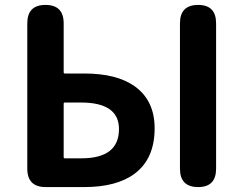

<svg xmlns="http://www.w3.org/2000/svg" viewBox="-20 -761 990 781"><path d="M166 0Q91 0 91 -75V-666Q91 -741 165 -741Q239 -741 239 -666V-467Q239 -462 244 -462H323Q455 -462 528 -410Q609 -352 609 -239Q609 -115 527 -54Q454 0 322 0ZM786 0Q712 0 712 -75V-666Q712 -741 786 -741Q859 -741 859 -666V-75Q859 0 786 0ZM239 -122Q239 -117 244 -117H311Q464 -117 464 -236Q464 -344 309 -344H244Q239 -344 239 -339Z"/></svg>

Font: Resource Han Rounded JP
Style: Bold
Weight: 700
Designer: Cyano Hao (round all glyphs); Ryoko NISHIZUKA 西塚涼子 (kana, bopomofo & ideographs); Paul D. Hunt (Latin, Greek & Cyrillic)
Foundry: Cyano Hao
Version: 0.990